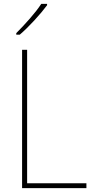

<svg xmlns="http://www.w3.org/2000/svg" viewBox="-20 -1064 486 991"><path d="M94 -93V-807H120V-118H426V-93ZM223 -1037Q197 -1002 157.5 -959Q118 -916 82 -885H64V-893Q98 -927 134 -968Q170 -1009 193 -1044H223Z"/></svg>

Font: Noto Sans Kannada UI SemiCondensed Thin
Style: Regular
Weight: 100
Width: 4
Designer: Jelle Bosma - Monotype Design Team
Foundry: Monotype Imaging Inc.
Version: Version 2.005; ttfautohint (v1.8.4.7-5d5b)